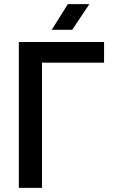

<svg xmlns="http://www.w3.org/2000/svg" viewBox="-20 -908 546 928"><path d="M71 0V-705H483V-605H183V0ZM308 -888H412L329 -764H230Z"/></svg>

Font: TikTok Sans 24pt Medium
Style: Regular
Weight: 500
Version: Version 4.000